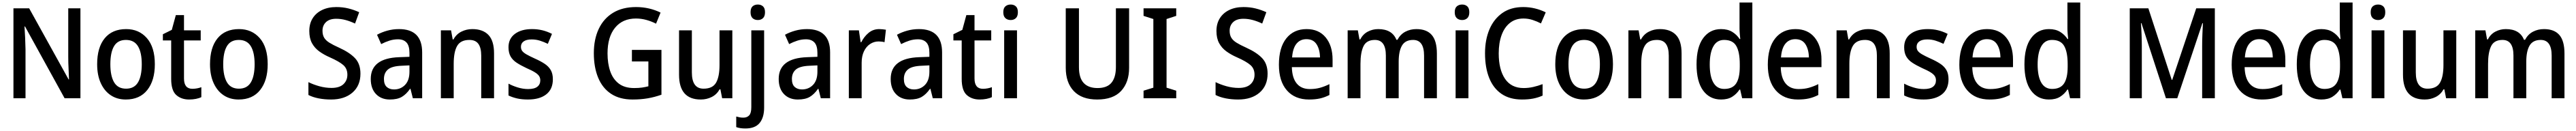

<svg xmlns="http://www.w3.org/2000/svg" viewBox="-20 -780 20498 1040"><path d="M620 0H494L179 -570H175Q178 -527 180 -480.5Q182 -434 183 -388V0H87V-714H212L526 -149H529Q528 -188 525.5 -236Q523 -284 523 -327V-714H620Z M1212 -270Q1212 -141 1152 -65.5Q1092 10 981 10Q912 10 861 -24Q810 -58 781.5 -121Q753 -184 753 -270Q753 -403 813 -476Q873 -549 984 -549Q1086 -549 1149 -477Q1212 -405 1212 -270ZM858 -270Q858 -177 888 -126.5Q918 -76 983 -76Q1048 -76 1078 -126Q1108 -176 1108 -270Q1108 -364 1077.5 -413.5Q1047 -463 982 -463Q917 -463 887.5 -413.5Q858 -364 858 -270Z M1511 -75Q1529 -75 1548 -78.5Q1567 -82 1582 -88V-9Q1565 0 1539 5Q1513 10 1485 10Q1422 10 1382 -26Q1342 -62 1342 -154V-459H1276V-508L1347 -543L1379 -660H1444V-539H1577V-459H1444V-157Q1444 -75 1511 -75Z M2110 -270Q2110 -141 2050 -65.5Q1990 10 1879 10Q1810 10 1759 -24Q1708 -58 1679.5 -121Q1651 -184 1651 -270Q1651 -403 1711 -476Q1771 -549 1882 -549Q1984 -549 2047 -477Q2110 -405 2110 -270ZM1756 -270Q1756 -177 1786 -126.5Q1816 -76 1881 -76Q1946 -76 1976 -126Q2006 -176 2006 -270Q2006 -364 1975.5 -413.5Q1945 -463 1880 -463Q1815 -463 1785.5 -413.5Q1756 -364 1756 -270Z M2848 -195Q2848 -100 2784.5 -45Q2721 10 2614 10Q2562 10 2515.5 1Q2469 -8 2434 -26V-128Q2472 -109 2520.5 -95.5Q2569 -82 2618 -82Q2681 -82 2712.5 -111.5Q2744 -141 2744 -187Q2744 -235 2711.5 -263.5Q2679 -292 2604 -325Q2558 -345 2521 -371.5Q2484 -398 2462.5 -437Q2441 -476 2441 -534Q2441 -592 2467.5 -634.5Q2494 -677 2542.5 -700.5Q2591 -724 2656 -724Q2707 -724 2752 -713Q2797 -702 2838 -683L2805 -593Q2767 -611 2730 -621Q2693 -631 2655 -631Q2602 -631 2574 -604.5Q2546 -578 2546 -536Q2546 -503 2559 -481Q2572 -459 2601 -441Q2630 -423 2679 -401Q2761 -364 2804.5 -318.5Q2848 -273 2848 -195Z M3155 -549Q3339 -549 3339 -364V0H3265L3246 -75H3243Q3212 -31 3176.5 -10.5Q3141 10 3082 10Q3013 10 2971.5 -33.5Q2930 -77 2930 -153Q2930 -318 3156 -326L3238 -329V-360Q3238 -417 3214.5 -442.5Q3191 -468 3147 -468Q3112 -468 3079 -457.5Q3046 -447 3013 -430L2980 -504Q3016 -524 3061 -536.5Q3106 -549 3155 -549ZM3175 -258Q3098 -255 3066.5 -228Q3035 -201 3035 -153Q3035 -110 3057 -90Q3079 -70 3115 -70Q3168 -70 3203 -106Q3238 -142 3238 -211V-261Z M3738 -549Q3822 -549 3866.5 -502.5Q3911 -456 3911 -356V0H3809V-338Q3809 -400 3786.5 -431.5Q3764 -463 3715 -463Q3645 -463 3617.5 -415.5Q3590 -368 3590 -273V0H3488V-539H3569L3582 -467H3588Q3611 -509 3651.5 -529Q3692 -549 3738 -549Z M4379 -151Q4379 -72 4326.5 -31Q4274 10 4181 10Q4132 10 4094.5 1.5Q4057 -7 4026 -22V-116Q4057 -99 4099 -86Q4141 -73 4182 -73Q4232 -73 4255.5 -91.5Q4279 -110 4279 -142Q4279 -161 4270 -175.5Q4261 -190 4237.5 -205Q4214 -220 4168 -240Q4123 -261 4091 -282Q4059 -303 4042.5 -332Q4026 -361 4026 -405Q4026 -473 4077 -511Q4128 -549 4213 -549Q4257 -549 4296 -539.5Q4335 -530 4372 -511L4339 -432Q4308 -447 4276.5 -457Q4245 -467 4210 -467Q4169 -467 4147 -451.5Q4125 -436 4125 -409Q4125 -389 4135 -375.5Q4145 -362 4169.5 -348Q4194 -334 4238 -314Q4281 -295 4313 -274Q4345 -253 4362 -224Q4379 -195 4379 -151Z M5008 -384H5243V-28Q5189 -9 5134 0.5Q5079 10 5013 10Q4911 10 4842.5 -35Q4774 -80 4739.5 -163Q4705 -246 4705 -358Q4705 -468 4744 -550.5Q4783 -633 4858 -678.5Q4933 -724 5041 -724Q5095 -724 5144.5 -712.5Q5194 -701 5236 -680L5200 -592Q5165 -610 5124 -621.5Q5083 -633 5040 -633Q4934 -633 4874 -560Q4814 -487 4814 -356Q4814 -276 4835.5 -214Q4857 -152 4903.5 -116.5Q4950 -81 5026 -81Q5063 -81 5089.5 -85Q5116 -89 5139 -95V-292H5008Z M5807 -539V0H5726L5712 -71H5706Q5683 -30 5643 -10Q5603 10 5556 10Q5383 10 5383 -187V-539H5485V-205Q5485 -76 5578 -76Q5650 -76 5677.5 -123.5Q5705 -171 5705 -263V-539Z M5952 -683Q5952 -715 5968 -729.5Q5984 -744 6010 -744Q6035 -744 6051 -729.5Q6067 -715 6067 -683Q6067 -651 6051 -636Q6035 -621 6010 -621Q5984 -621 5968 -636Q5952 -651 5952 -683ZM5911 240Q5868 240 5838 229V145Q5852 149 5865.5 151.5Q5879 154 5895 154Q5924 154 5941 136Q5958 118 5958 71V-539H6060V74Q6060 153 6024 196.5Q5988 240 5911 240Z M6401 -549Q6585 -549 6585 -364V0H6511L6492 -75H6489Q6458 -31 6422.5 -10.5Q6387 10 6328 10Q6259 10 6217.5 -33.5Q6176 -77 6176 -153Q6176 -318 6402 -326L6484 -329V-360Q6484 -417 6460.5 -442.5Q6437 -468 6393 -468Q6358 -468 6325 -457.5Q6292 -447 6259 -430L6226 -504Q6262 -524 6307 -536.5Q6352 -549 6401 -549ZM6421 -258Q6344 -255 6312.5 -228Q6281 -201 6281 -153Q6281 -110 6303 -90Q6325 -70 6361 -70Q6414 -70 6449 -106Q6484 -142 6484 -211V-261Z M6976 -549Q6989 -549 7003 -547.5Q7017 -546 7029 -544L7018 -445Q7008 -448 6995 -449.5Q6982 -451 6971 -451Q6934 -451 6903 -430.5Q6872 -410 6854 -372Q6836 -334 6836 -282V0H6734V-539H6814L6828 -445H6833Q6855 -489 6891 -519Q6927 -549 6976 -549Z M7292 -549Q7476 -549 7476 -364V0H7402L7383 -75H7380Q7349 -31 7313.5 -10.5Q7278 10 7219 10Q7150 10 7108.5 -33.5Q7067 -77 7067 -153Q7067 -318 7293 -326L7375 -329V-360Q7375 -417 7351.5 -442.5Q7328 -468 7284 -468Q7249 -468 7216 -457.5Q7183 -447 7150 -430L7117 -504Q7153 -524 7198 -536.5Q7243 -549 7292 -549ZM7312 -258Q7235 -255 7203.5 -228Q7172 -201 7172 -153Q7172 -110 7194 -90Q7216 -70 7252 -70Q7305 -70 7340 -106Q7375 -142 7375 -211V-261Z M7801 -75Q7819 -75 7838 -78.5Q7857 -82 7872 -88V-9Q7855 0 7829 5Q7803 10 7775 10Q7712 10 7672 -26Q7632 -62 7632 -154V-459H7566V-508L7637 -543L7669 -660H7734V-539H7867V-459H7734V-157Q7734 -75 7801 -75Z M8022 -744Q8047 -744 8063 -729.5Q8079 -715 8079 -683Q8079 -651 8063 -636Q8047 -621 8022 -621Q7996 -621 7979.5 -636Q7963 -651 7963 -683Q7963 -715 7979.5 -729.5Q7996 -744 8022 -744ZM8072 -539V0H7970V-539Z M8964 -241Q8964 -127 8901 -58.5Q8838 10 8710 10Q8588 10 8524 -57Q8460 -124 8460 -242V-714H8565V-247Q8565 -162 8602.5 -121.5Q8640 -81 8713 -81Q8789 -81 8824 -123.5Q8859 -166 8859 -248V-714H8964Z M9339 0H9079V-60L9157 -84V-629L9079 -654V-714H9339V-654L9262 -629V-84L9339 -60Z M10066 -195Q10066 -100 10002.5 -45Q9939 10 9832 10Q9780 10 9733.5 1Q9687 -8 9652 -26V-128Q9690 -109 9738.5 -95.5Q9787 -82 9836 -82Q9899 -82 9930.5 -111.5Q9962 -141 9962 -187Q9962 -235 9929.5 -263.5Q9897 -292 9822 -325Q9776 -345 9739 -371.5Q9702 -398 9680.5 -437Q9659 -476 9659 -534Q9659 -592 9685.5 -634.5Q9712 -677 9760.5 -700.5Q9809 -724 9874 -724Q9925 -724 9970 -713Q10015 -702 10056 -683L10023 -593Q9985 -611 9948 -621Q9911 -631 9873 -631Q9820 -631 9792 -604.5Q9764 -578 9764 -536Q9764 -503 9777 -481Q9790 -459 9819 -441Q9848 -423 9897 -401Q9979 -364 10022.5 -318.5Q10066 -273 10066 -195Z M10376 -549Q10474 -549 10528.5 -482.5Q10583 -416 10583 -307V-247H10259Q10261 -162 10297.5 -117.5Q10334 -73 10402 -73Q10446 -73 10482.5 -83Q10519 -93 10558 -112V-26Q10521 -7 10483 1.5Q10445 10 10396 10Q10283 10 10219.5 -62.5Q10156 -135 10156 -266Q10156 -402 10215 -475.5Q10274 -549 10376 -549ZM10375 -469Q10325 -469 10295.5 -432.5Q10266 -396 10261 -324H10483Q10482 -387 10456 -428Q10430 -469 10375 -469Z M11250 -549Q11332 -549 11372.5 -502Q11413 -455 11413 -354V0H11311V-338Q11311 -463 11224 -463Q11162 -463 11135.5 -418.5Q11109 -374 11109 -290V0H11007V-339Q11007 -463 10920 -463Q10853 -463 10829 -413Q10805 -363 10805 -273V0H10703V-539H10784L10797 -467H10803Q10825 -509 10863.5 -529Q10902 -549 10946 -549Q11057 -549 11091 -464H11099Q11123 -508 11162.5 -528.5Q11202 -549 11250 -549Z M11614 -744Q11639 -744 11655 -729.5Q11671 -715 11671 -683Q11671 -651 11655 -636Q11639 -621 11614 -621Q11588 -621 11571.5 -636Q11555 -651 11555 -683Q11555 -715 11571.5 -729.5Q11588 -744 11614 -744ZM11664 -539V0H11562V-539Z M12102 -633Q12038 -633 11994 -598Q11950 -563 11927.5 -500.5Q11905 -438 11905 -356Q11905 -228 11955 -154.5Q12005 -81 12103 -81Q12142 -81 12179.5 -89.5Q12217 -98 12254 -112V-21Q12218 -5 12179 2.5Q12140 10 12090 10Q11993 10 11927.5 -34.5Q11862 -79 11829 -161.5Q11796 -244 11796 -357Q11796 -464 11831 -546.5Q11866 -629 11933.5 -676.5Q12001 -724 12100 -724Q12148 -724 12193.5 -713Q12239 -702 12279 -682L12241 -594Q12210 -610 12175 -621.5Q12140 -633 12102 -633Z M12814 -270Q12814 -141 12754 -65.5Q12694 10 12583 10Q12514 10 12463 -24Q12412 -58 12383.5 -121Q12355 -184 12355 -270Q12355 -403 12415 -476Q12475 -549 12586 -549Q12688 -549 12751 -477Q12814 -405 12814 -270ZM12460 -270Q12460 -177 12490 -126.5Q12520 -76 12585 -76Q12650 -76 12680 -126Q12710 -176 12710 -270Q12710 -364 12679.5 -413.5Q12649 -463 12584 -463Q12519 -463 12489.5 -413.5Q12460 -364 12460 -270Z M13187 -549Q13271 -549 13315.5 -502.5Q13360 -456 13360 -356V0H13258V-338Q13258 -400 13235.5 -431.5Q13213 -463 13164 -463Q13094 -463 13066.5 -415.5Q13039 -368 13039 -273V0H12937V-539H13018L13031 -467H13037Q13060 -509 13100.5 -529Q13141 -549 13187 -549Z M13674 10Q13584 10 13531.5 -61Q13479 -132 13479 -269Q13479 -406 13532 -477.5Q13585 -549 13674 -549Q13727 -549 13763 -527Q13799 -505 13822 -470H13827Q13825 -488 13823 -512Q13821 -536 13821 -555V-760H13923V0H13842L13826 -69H13821Q13798 -34 13763 -12Q13728 10 13674 10ZM13699 -74Q13766 -74 13794.5 -118Q13823 -162 13823 -250V-271Q13823 -366 13795.5 -414.5Q13768 -463 13698 -463Q13641 -463 13612.5 -411.5Q13584 -360 13584 -268Q13584 -174 13613 -124Q13642 -74 13699 -74Z M14266 -549Q14364 -549 14418.5 -482.5Q14473 -416 14473 -307V-247H14149Q14151 -162 14187.5 -117.5Q14224 -73 14292 -73Q14336 -73 14372.5 -83Q14409 -93 14448 -112V-26Q14411 -7 14373 1.5Q14335 10 14286 10Q14173 10 14109.5 -62.5Q14046 -135 14046 -266Q14046 -402 14105 -475.5Q14164 -549 14266 -549ZM14265 -469Q14215 -469 14185.5 -432.5Q14156 -396 14151 -324H14373Q14372 -387 14346 -428Q14320 -469 14265 -469Z M14843 -549Q14927 -549 14971.5 -502.5Q15016 -456 15016 -356V0H14914V-338Q14914 -400 14891.5 -431.5Q14869 -463 14820 -463Q14750 -463 14722.5 -415.5Q14695 -368 14695 -273V0H14593V-539H14674L14687 -467H14693Q14716 -509 14756.5 -529Q14797 -549 14843 -549Z M15484 -151Q15484 -72 15431.5 -31Q15379 10 15286 10Q15237 10 15199.5 1.5Q15162 -7 15131 -22V-116Q15162 -99 15204 -86Q15246 -73 15287 -73Q15337 -73 15360.5 -91.5Q15384 -110 15384 -142Q15384 -161 15375 -175.5Q15366 -190 15342.5 -205Q15319 -220 15273 -240Q15228 -261 15196 -282Q15164 -303 15147.5 -332Q15131 -361 15131 -405Q15131 -473 15182 -511Q15233 -549 15318 -549Q15362 -549 15401 -539.5Q15440 -530 15477 -511L15444 -432Q15413 -447 15381.5 -457Q15350 -467 15315 -467Q15274 -467 15252 -451.5Q15230 -436 15230 -409Q15230 -389 15240 -375.5Q15250 -362 15274.5 -348Q15299 -334 15343 -314Q15386 -295 15418 -274Q15450 -253 15467 -224Q15484 -195 15484 -151Z M15790 -549Q15888 -549 15942.5 -482.5Q15997 -416 15997 -307V-247H15673Q15675 -162 15711.5 -117.5Q15748 -73 15816 -73Q15860 -73 15896.5 -83Q15933 -93 15972 -112V-26Q15935 -7 15897 1.5Q15859 10 15810 10Q15697 10 15633.5 -62.5Q15570 -135 15570 -266Q15570 -402 15629 -475.5Q15688 -549 15790 -549ZM15789 -469Q15739 -469 15709.5 -432.5Q15680 -396 15675 -324H15897Q15896 -387 15870 -428Q15844 -469 15789 -469Z M16283 10Q16193 10 16140.5 -61Q16088 -132 16088 -269Q16088 -406 16141 -477.5Q16194 -549 16283 -549Q16336 -549 16372 -527Q16408 -505 16431 -470H16436Q16434 -488 16432 -512Q16430 -536 16430 -555V-760H16532V0H16451L16435 -69H16430Q16407 -34 16372 -12Q16337 10 16283 10ZM16308 -74Q16375 -74 16403.5 -118Q16432 -162 16432 -250V-271Q16432 -366 16404.5 -414.5Q16377 -463 16307 -463Q16250 -463 16221.5 -411.5Q16193 -360 16193 -268Q16193 -174 16222 -124Q16251 -74 16308 -74Z M17214 0 17019 -596H17015Q17018 -559 17020 -507Q17022 -455 17022 -411V0H16926V-714H17074L17260 -146H17264L17455 -714H17603V0H17502V-414Q17502 -456 17504 -507Q17506 -558 17508 -596H17504L17304 0Z M17957 -549Q18055 -549 18109.5 -482.5Q18164 -416 18164 -307V-247H17840Q17842 -162 17878.5 -117.5Q17915 -73 17983 -73Q18027 -73 18063.5 -83Q18100 -93 18139 -112V-26Q18102 -7 18064 1.5Q18026 10 17977 10Q17864 10 17800.5 -62.5Q17737 -135 17737 -266Q17737 -402 17796 -475.5Q17855 -549 17957 -549ZM17956 -469Q17906 -469 17876.5 -432.5Q17847 -396 17842 -324H18064Q18063 -387 18037 -428Q18011 -469 17956 -469Z M18450 10Q18360 10 18307.5 -61Q18255 -132 18255 -269Q18255 -406 18308 -477.5Q18361 -549 18450 -549Q18503 -549 18539 -527Q18575 -505 18598 -470H18603Q18601 -488 18599 -512Q18597 -536 18597 -555V-760H18699V0H18618L18602 -69H18597Q18574 -34 18539 -12Q18504 10 18450 10ZM18475 -74Q18542 -74 18570.5 -118Q18599 -162 18599 -250V-271Q18599 -366 18571.5 -414.5Q18544 -463 18474 -463Q18417 -463 18388.5 -411.5Q18360 -360 18360 -268Q18360 -174 18389 -124Q18418 -74 18475 -74Z M18902 -744Q18927 -744 18943 -729.5Q18959 -715 18959 -683Q18959 -651 18943 -636Q18927 -621 18902 -621Q18876 -621 18859.5 -636Q18843 -651 18843 -683Q18843 -715 18859.5 -729.5Q18876 -744 18902 -744ZM18952 -539V0H18850V-539Z M19524 -539V0H19443L19429 -71H19423Q19400 -30 19360 -10Q19320 10 19273 10Q19100 10 19100 -187V-539H19202V-205Q19202 -76 19295 -76Q19367 -76 19394.5 -123.5Q19422 -171 19422 -263V-539Z M20222 -549Q20304 -549 20344.5 -502Q20385 -455 20385 -354V0H20283V-338Q20283 -463 20196 -463Q20134 -463 20107.5 -418.5Q20081 -374 20081 -290V0H19979V-339Q19979 -463 19892 -463Q19825 -463 19801 -413Q19777 -363 19777 -273V0H19675V-539H19756L19769 -467H19775Q19797 -509 19835.5 -529Q19874 -549 19918 -549Q20029 -549 20063 -464H20071Q20095 -508 20134.5 -528.5Q20174 -549 20222 -549Z"/></svg>

Font: Noto Sans Gujarati UI SemiCondensed Medium
Style: Regular
Weight: 500
Width: 4
Designer: Jelle Bosma - Monotype Design Team, Universal Thirst
Foundry: Monotype Imaging Inc.
Version: Version 2.106; ttfautohint (v1.8.4.7-5d5b)